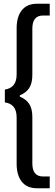

<svg xmlns="http://www.w3.org/2000/svg" viewBox="-20 -760 294 1027"><path d="M69 115V-131Q69 -170 52 -189.5Q35 -209 6 -212V-281Q69 -290 69 -362V-608Q69 -671 97 -705.5Q125 -740 178 -740H246V-677H210Q153 -677 153 -607V-360Q153 -315 136.5 -289.5Q120 -264 86 -250V-243Q119 -230 136 -204.5Q153 -179 153 -134V114Q153 184 210 184H246V247H178Q125 247 97 212.5Q69 178 69 115Z"/></svg>

Font: Hanken Grotesk Medium
Style: Regular
Weight: 500
Designer: Alfredo Marco Pradil
Foundry: Hanken Design Co.
Version: Version 3.014